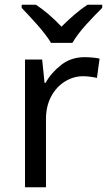

<svg xmlns="http://www.w3.org/2000/svg" viewBox="-20 -786 453 806"><path d="M335 -546Q350 -546 367 -544.5Q384 -543 398 -540L387 -459Q374 -462 358 -464Q342 -466 329 -466Q288 -466 252 -443.5Q216 -421 194.5 -380.5Q173 -340 173 -286V0H85V-536H157L167 -438H171Q196 -482 237.5 -514Q279 -546 335 -546ZM71 -766H131Q157 -749 185 -725Q213 -701 238 -674Q265 -701 293 -725Q321 -749 347 -766H409V-753Q395 -739 377 -720.5Q359 -702 341 -682Q323 -662 308 -642Q293 -622 284 -606H194Q185 -622 169.5 -642Q154 -662 136.5 -682Q119 -702 101.5 -720.5Q84 -739 71 -753Z"/></svg>

Font: BC Sans
Style: Regular
Weight: 400
Designer: Monotype Design Team
Province of B.C.
Foundry: Monotype Imaging Inc.
Version: Version 2.000;GOOG;noto-source:20170915:90ef993387c0